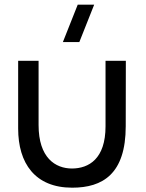

<svg xmlns="http://www.w3.org/2000/svg" viewBox="-20 -808 644 846"><path d="M298 19C432 19 534 -41 534 -252L534.5 -540H445V-251.5C445 -107.5 371 -66 297.5 -65.5C223.5 -65.5 150 -113 150 -257V-540H60V-241.5C60 -89 134 19 298 19ZM257 -622.5H329.5L395 -787.5H322.5Z"/></svg>

Font: Eudonet Medium
Style: Regular
Weight: 500
Designer: Mikhail Sharanda
Foundry: Mikhail Sharanda
Version: Version 4.503;Glyphs 3.1.2 (3151)